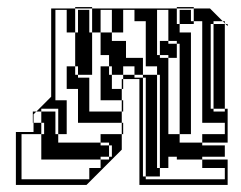

<svg xmlns="http://www.w3.org/2000/svg" viewBox="-20 -524 683 544"><path d="M297 -432V-496H265V-432ZM529 -456H489V-496H521V-464H529ZM433 -408H457V-400H433ZM329 -272H325V-300H329ZM329 -208H325V-240H265V-336H289V-312H297V-272H325V-240H329ZM329 -144H325V-176H201V-272H169V-336H193V-312H201V-304H233V-208H325V-176H329ZM489 -144V-120H553V-112H617V-80H553V-72H625V0H375V-300H329V-312H297V-336H289V-368H265V-432H241V-456H201V-496H233V-456H241V-500H193V-504H241V-500H481V-456H489V-432H521V-144H617V-176H553V-464H529V-500H481V-504H529V-500H575L611 -464H617V-458L619 -456H625V-450L619 -456H617V-458L611 -464H585V-456H617V-408H585V-456H577V-216H585V-208H617V-216H585V-264H617V-216H625V-120H553V-144H489V-368H481V-360H457V-368H433V-400H481V-368H489V-400H481V-408H457V-496H425V-368H433V-360H457V-144ZM289 -72V-80H265V-72ZM433 -24H393V-72H425V-48H433ZM233 -432V-456H201V-432ZM617 -360H585V-408H617ZM617 -312H585V-360H617ZM617 -264H585V-312H617ZM145 -168V-216H97V-208H137V-168ZM145 -168H105V-176H97V-208H83L125 -250V-500H193V-432H241V-312H201V-336H193V-432H169V-496H137V-240H169V-144H145ZM137 -144V-168H105V-144ZM297 -80V-112H289V-120H265V-144H325V-100L225 0H25V-150H75V-176H73V-208H83L75 -200V-176H97V-144H145V-120H265V-112H289V-80ZM233 -16V-48H265V-72H97V-144H41V-16ZM433 -72V-120H393V-168H425V-120H433V-168H393V-216H425V-168H433V-216H393V-264H425V-216H433V-264H393V-304H385V-312H425V-264H433V-312H425V-336H385V-312H361V-360H385V-336H393V-464H361V-496H329V-432H297V-408H337V-360H361V-336H329V-312H361V-304H385V-24H393V-16H617V-48H553V-72H481V-80H457V-48H433V-72H393V-120H425V-72Z"/></svg>

Font: Rubik Broken Fax
Style: Regular
Weight: 400
Designer: Hubert and Fischer, NaN
Foundry: Hubert and Fischer, NaN
Version: Version 2.201